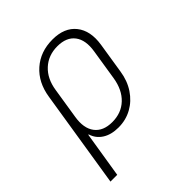

<svg xmlns="http://www.w3.org/2000/svg" viewBox="-202 -692 1004 1004"><g transform="rotate(-45 300.0 -190.0)"><path d="M37 180 123 -361Q137 -453 197.5 -506.5Q258 -560 348 -560Q436 -560 479 -506Q522 -452 508 -361L481 -190Q472 -130 442 -85Q412 -40 367 -15Q322 10 267 10Q214 10 178.5 -12.5Q143 -35 131 -75H128L116 0L87 180ZM264 -33Q331 -33 375 -74.5Q419 -116 431 -190L458 -361Q470 -435 439 -476Q408 -517 341 -517Q274 -517 229 -475.5Q184 -434 173 -361L146 -190Q134 -116 165.5 -74.5Q197 -33 264 -33Z"/></g></svg>

Font: NKDuy Mono Thin
Style: Italic
Weight: 100
Italic angle: -9°
Monospace: yes
Designer: NKDuy
Foundry: NKDuy
Version: Version 2.251; ttfautohint (v1.8.4.7-5d5b)